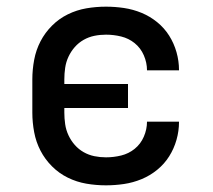

<svg xmlns="http://www.w3.org/2000/svg" viewBox="-20 -548 640 576"><path d="M298 8Q268 8 239 3Q210 -2 183.5 -15Q157 -28 136 -49Q115 -70 101.5 -96Q88 -122 82.5 -151.5Q77 -181 77 -210V-310Q77 -339 82.5 -368.5Q88 -398 101.5 -424Q115 -450 136 -471Q157 -492 183.5 -505Q210 -518 239 -523Q268 -528 298 -528Q325 -528 352 -524Q379 -520 404.5 -509.5Q430 -499 451.5 -481.5Q473 -464 487.5 -441Q502 -418 509.5 -391.5Q517 -365 517 -338Q517 -337 517 -337Q517 -337 517 -337H421Q421 -337 421 -337Q421 -337 421 -337Q421 -360 411.5 -382Q402 -404 384 -418.5Q366 -433 343.5 -438.5Q321 -444 298 -444Q280 -444 263 -440.5Q246 -437 231 -428.5Q216 -420 204.5 -407Q193 -394 185.5 -378Q178 -362 175.5 -344.5Q173 -327 173 -310V-296H364V-224H173V-210Q173 -193 175.5 -175.5Q178 -158 185.5 -142Q193 -126 204.5 -113Q216 -100 231 -91.5Q246 -83 263 -79.5Q280 -76 298 -76Q321 -76 343.5 -81.5Q366 -87 384 -101.5Q402 -116 411.5 -138Q421 -160 421 -183Q421 -183 421 -183Q421 -183 421 -183H517Q517 -183 517 -183Q517 -183 517 -182Q517 -155 509.5 -128.5Q502 -102 487.5 -79Q473 -56 451.5 -38.5Q430 -21 404.5 -10.5Q379 0 352 4Q325 8 298 8Z"/></svg>

Font: Zed Mono Medium Extended
Style: Regular
Weight: 500
Width: 7
Monospace: yes
Designer: Belleve Invis
Foundry: Belleve Invis
Version: Version 1.0.0; ttfautohint (v1.8.4)